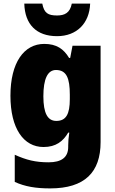

<svg xmlns="http://www.w3.org/2000/svg" viewBox="-20 -807 639 1067"><path d="M481 -787H379C369 -735 339 -721 297 -721C247 -721 225 -734 215 -787H115C118 -672 182 -606 297 -606C406 -606 477 -677 481 -787ZM226 -563C113 -563 38 -459 38 -275C38 -93 111 10 222 10C291 10 331 -22 359 -70H365C361 -46 359 -18 359 1V10C359 68 321 95 250 95C177 95 126 82 62 53V204C119 230 179 240 259 240C451 240 539 150 539 -17V-553H383L370 -485H364C334 -535 294 -563 226 -563ZM291 -418C350 -418 368 -372 368 -281V-256C368 -174 348 -135 293 -135C245 -135 221 -177 221 -272C221 -369 245 -418 291 -418Z"/></svg>

Font: Noto Sans Khmer SemiCondensed Black
Style: Regular
Weight: 900
Width: 4
Designer: Danh Hong and the Monotype Design Team
Foundry: Monotype Imaging Inc.
Version: Version 2.004